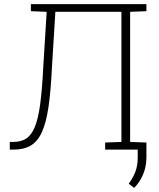

<svg xmlns="http://www.w3.org/2000/svg" viewBox="-20 -731 775 938"><path d="M27.8 0V-37.6H45.4Q82.5 -37.6 107.9 -54Q133.3 -70.3 149.9 -110.4Q166.5 -150.4 176 -220Q185.5 -289.6 190.9 -395.5L208 -673.3L130.9 -676.3V-710.9H695.3V-676.3L615.7 -673.3V-37.6L695.3 -34.7V0H493.7V-34.7L573.2 -37.6V-673.3H250.5L233.4 -395.5Q228 -283.7 216.8 -207.8Q205.6 -131.8 184.8 -85.9Q164.1 -40 130.4 -20Q96.7 0 45.9 0ZM635.3 187 608.9 166.5Q631.3 135.7 642.1 106Q652.8 76.2 652.8 39.1V-28.3H695.3V38.1Q695.3 82 679.4 120.4Q663.6 158.7 635.3 187Z"/></svg>

Font: Roboto Slab ExtraLight
Style: Regular
Weight: 250
Designer: Google
Version: Version 2.000; ttfautohint (v1.8.1.43-b0c9)